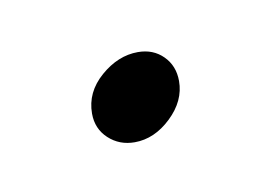

<svg xmlns="http://www.w3.org/2000/svg" viewBox="-27 -87 179 124"><g transform="rotate(-10 62.5 -24.5)"><path d="M55 4Q45 4 38 -2.5Q31 -9 31 -19Q31 -33 42.5 -43Q54 -53 67 -53Q77 -53 83.5 -46.5Q90 -40 90 -30Q90 -17 79 -6.5Q68 4 55 4Z"/></g></svg>

Font: Gwendolyn
Style: Regular
Weight: 400
Designer: Robert E. Leuschke
Foundry: Robert E. Leuschke
Version: Version 1.010; ttfautohint (v1.8.3)